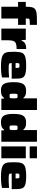

<svg xmlns="http://www.w3.org/2000/svg" viewBox="1587 -2370 791 4005"><g transform="rotate(90 1982.5 -367.5)"><path d="M121 0V-349H20V-510H121V-527Q121 -591 129.5 -632Q138 -673 161 -696Q184 -719 226 -729Q268 -739 335 -741Q402 -743 499 -743V-594Q451 -594 424 -592.5Q397 -591 385 -586.5Q373 -582 370 -572.5Q367 -563 367 -546V-510H499V-349H367V0Z M577 0V-510H812L816 -423H827Q844 -460 867 -480.5Q890 -501 923 -509.5Q956 -518 1002 -518V-319Q932 -319 892 -305.5Q852 -292 836 -254Q820 -216 820 -142V0Z M1373 8Q1283 8 1224.5 -1Q1166 -10 1132.5 -29Q1099 -48 1083.5 -78.5Q1068 -109 1064 -152.5Q1060 -196 1060 -254Q1060 -327 1067 -377.5Q1074 -428 1100.5 -459Q1127 -490 1185 -504Q1243 -518 1345 -518Q1428 -518 1480 -510Q1532 -502 1561.5 -484Q1591 -466 1603.5 -435.5Q1616 -405 1618.5 -360.5Q1621 -316 1621 -254V-216H1295Q1295 -192 1299 -178.5Q1303 -165 1316 -160Q1329 -155 1356.5 -154Q1384 -153 1431 -153Q1450 -153 1476.5 -154Q1503 -155 1533.5 -157Q1564 -159 1596 -162V-14Q1575 -7 1539 -2.5Q1503 2 1459.5 5Q1416 8 1373 8ZM1397 -277V-297Q1397 -327 1396 -343.5Q1395 -360 1390 -367.5Q1385 -375 1374.5 -376.5Q1364 -378 1345 -378Q1329 -378 1319 -376.5Q1309 -375 1303.5 -367.5Q1298 -360 1296.5 -343.5Q1295 -327 1295 -297H1417Z M1867 8Q1823 8 1790.5 -3.5Q1758 -15 1736.5 -44Q1715 -73 1704.5 -123.5Q1694 -174 1694 -252Q1694 -332 1705 -383.5Q1716 -435 1738.5 -464Q1761 -493 1794.5 -504.5Q1828 -516 1873 -516Q1898 -516 1923.5 -513.5Q1949 -511 1974 -499.5Q1999 -488 2021 -460H2031V-743H2274V0H2039L2035 -58H2023Q2005 -30 1980 -15.5Q1955 -1 1926.5 3.5Q1898 8 1867 8ZM1984 -171Q2007 -171 2016.5 -175Q2026 -179 2028 -195Q2030 -209 2030.5 -222.5Q2031 -236 2031 -255Q2031 -272 2031 -285.5Q2031 -299 2029 -310Q2027 -330 2017 -334.5Q2007 -339 1984 -339Q1966 -339 1955.5 -337Q1945 -335 1941 -327.5Q1937 -320 1936 -302.5Q1935 -285 1935 -255Q1935 -225 1936 -207.5Q1937 -190 1941 -182.5Q1945 -175 1955.5 -173Q1966 -171 1984 -171Z M2529 8Q2485 8 2452.5 -3.5Q2420 -15 2398.5 -44Q2377 -73 2366.5 -123.5Q2356 -174 2356 -252Q2356 -332 2367 -383.5Q2378 -435 2400.5 -464Q2423 -493 2456.5 -504.5Q2490 -516 2535 -516Q2560 -516 2585.5 -513.5Q2611 -511 2636 -499.5Q2661 -488 2683 -460H2693V-743H2936V0H2701L2697 -58H2685Q2667 -30 2642 -15.5Q2617 -1 2588.5 3.5Q2560 8 2529 8ZM2646 -171Q2669 -171 2678.5 -175Q2688 -179 2690 -195Q2692 -209 2692.5 -222.5Q2693 -236 2693 -255Q2693 -272 2693 -285.5Q2693 -299 2691 -310Q2689 -330 2679 -334.5Q2669 -339 2646 -339Q2628 -339 2617.5 -337Q2607 -335 2603 -327.5Q2599 -320 2598 -302.5Q2597 -285 2597 -255Q2597 -225 2598 -207.5Q2599 -190 2603 -182.5Q2607 -175 2617.5 -173Q2628 -171 2646 -171Z M3034 -591V-743H3282V-591ZM3034 0V-510H3282V0Z M3677 8Q3587 8 3528.5 -1Q3470 -10 3436.5 -29Q3403 -48 3387.5 -78.5Q3372 -109 3368 -152.5Q3364 -196 3364 -254Q3364 -327 3371 -377.5Q3378 -428 3404.5 -459Q3431 -490 3489 -504Q3547 -518 3649 -518Q3732 -518 3784 -510Q3836 -502 3865.5 -484Q3895 -466 3907.5 -435.5Q3920 -405 3922.5 -360.5Q3925 -316 3925 -254V-216H3599Q3599 -192 3603 -178.5Q3607 -165 3620 -160Q3633 -155 3660.5 -154Q3688 -153 3735 -153Q3754 -153 3780.5 -154Q3807 -155 3837.5 -157Q3868 -159 3900 -162V-14Q3879 -7 3843 -2.5Q3807 2 3763.5 5Q3720 8 3677 8ZM3701 -277V-297Q3701 -327 3700 -343.5Q3699 -360 3694 -367.5Q3689 -375 3678.5 -376.5Q3668 -378 3649 -378Q3633 -378 3623 -376.5Q3613 -375 3607.5 -367.5Q3602 -360 3600.5 -343.5Q3599 -327 3599 -297H3721Z"/></g></svg>

Font: Saira Expanded Black
Style: Regular
Weight: 900
Width: 7
Designer: Hector Gatti with collaboration of the Omnibus-Type team
Foundry: Omnibus-Type
Version: Version 1.101